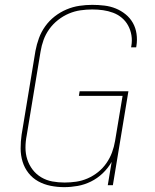

<svg xmlns="http://www.w3.org/2000/svg" viewBox="-20 -763 640 791"><path d="M244 8Q216 8 188.5 2.5Q161 -3 137.5 -16Q114 -29 97.5 -50Q81 -71 73 -97Q65 -123 65 -151.5Q65 -180 69 -208L126 -553Q131 -580 140.5 -606Q150 -632 166.5 -655Q183 -678 205.5 -695.5Q228 -713 254 -724Q280 -735 307 -739Q334 -743 360 -743Q385 -743 410 -740Q435 -737 457 -728Q479 -719 497.5 -704Q516 -689 527.5 -668.5Q539 -648 542.5 -623.5Q546 -599 542 -574Q542 -573 541.5 -571Q541 -569 541 -568H520Q520 -569 520.5 -570.5Q521 -572 521 -573Q525 -596 521.5 -617.5Q518 -639 508 -657.5Q498 -676 482 -689.5Q466 -703 446 -710.5Q426 -718 404.5 -721Q383 -724 360 -724Q336 -724 311.5 -720.5Q287 -717 263.5 -707Q240 -697 219 -680.5Q198 -664 183 -643Q168 -622 159.5 -598.5Q151 -575 147 -550L90 -205Q85 -180 85 -154.5Q85 -129 92.5 -106Q100 -83 114.5 -64Q129 -45 150 -32.5Q171 -20 195.5 -15.5Q220 -11 246 -11Q246 -11 246 -11Q246 -11 246 -11Q246 -11 246 -11Q246 -11 246 -11Q270 -11 294 -14.5Q318 -18 341 -28Q364 -38 384 -54Q404 -70 418.5 -91Q433 -112 441.5 -135Q450 -158 454 -182L485 -368H305L308 -387H509L445 0H424L440 -96Q425 -70 403 -49Q381 -28 354.5 -15Q328 -2 300 3Q272 8 244 8Z"/></svg>

Font: Iosevka Curly Thin Extended
Style: Italic
Weight: 100
Width: 7
Italic angle: -9°
Monospace: yes
Designer: Belleve Invis
Foundry: Belleve Invis
Version: Version 11.1.0; ttfautohint (v1.8.3)